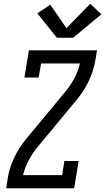

<svg xmlns="http://www.w3.org/2000/svg" viewBox="-20 -1003 560 1023"><path d="M13 0 21 -53Q30 -108 55 -161.5Q80 -215 118 -261L331 -518Q358 -551 377.5 -588.5Q397 -626 406 -665H199L186 -590H110L134 -735H497L488 -682Q479 -627 454 -573.5Q429 -520 391 -474L178 -217Q151 -184 131.5 -146.5Q112 -109 103 -70H311L323 -145H399L375 0ZM283 -802 179 -932 248 -978 334 -853 461 -983 520 -927 370 -802Z"/></svg>

Font: Iosevka Curly Slab Oblique
Style: Regular
Weight: 400
Italic angle: -9°
Monospace: yes
Designer: Belleve Invis
Foundry: Belleve Invis
Version: Version 11.1.0; ttfautohint (v1.8.3)